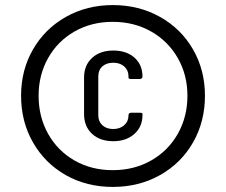

<svg xmlns="http://www.w3.org/2000/svg" viewBox="-20 -728 890 756"><path d="M63 -351Q63 -452 110 -533.5Q157 -615 239.5 -661.5Q322 -708 424 -708Q527 -708 610 -661.5Q693 -615 740 -533.5Q787 -452 787 -351Q787 -249 740 -167Q693 -85 610 -38.5Q527 8 424 8Q321 8 239 -38.5Q157 -85 110 -167Q63 -249 63 -351ZM718 -351Q718 -433 680 -499.5Q642 -566 575 -604Q508 -642 424 -642Q340 -642 273.5 -604Q207 -566 169.5 -499.5Q132 -433 132 -351Q132 -268 169.5 -201Q207 -134 273.5 -96Q340 -58 424 -58Q508 -58 575 -96Q642 -134 680 -201Q718 -268 718 -351ZM311 -279V-423Q311 -471 342.5 -500Q374 -529 426 -529Q478 -529 509.5 -501Q541 -473 541 -426Q541 -422 538 -419.5Q535 -417 531 -417H496Q486 -417 486 -422V-427Q486 -451 469.5 -466Q453 -481 426 -481Q399 -481 383 -466.5Q367 -452 367 -427V-274Q367 -250 383 -235Q399 -220 426 -220Q452 -220 469 -235Q486 -250 486 -274Q486 -284 496 -284H531Q541 -284 541 -280V-275Q541 -229 509 -200.5Q477 -172 426 -172Q374 -172 342.5 -201Q311 -230 311 -279Z"/></svg>

Font: Amber EN Medium
Style: Regular
Weight: 500
Designer: Jeremy Tribby
Foundry: Tribby Type Co.
Version: Version 1.403 November 24, 2021